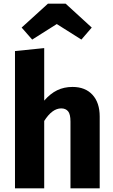

<svg xmlns="http://www.w3.org/2000/svg" viewBox="-20 -1018 613 1038"><path d="M519 -388V0H361V-361Q361 -401 348 -416.5Q335 -432 311 -432Q262 -432 219 -364V0H61V-742L219 -758V-474Q252 -512 289 -530Q326 -548 372 -548Q441 -548 480 -505.5Q519 -463 519 -388ZM97 -869 239 -998H335L476 -869L420 -804L287 -888L154 -804Z"/></svg>

Font: Fira Sans BGR
Style: Bold
Weight: 700
Designer: bBox Type GmbH & Carrois Corporate GbR & Edenspiekermann AG
Foundry: bBox Type GmbH & Carrois Corporate GbR & Edenspiekermann AG
Version: Version 4.301